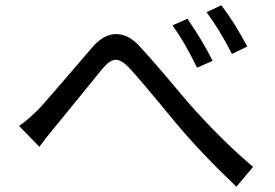

<svg xmlns="http://www.w3.org/2000/svg" viewBox="-20 -731 1040 726"><path d="M689 -660Q749 -572 784 -501L725 -475Q679 -571 632 -635ZM817 -711Q868 -644 915 -555L857 -527Q811 -618 761 -685ZM52 -255Q78 -271 126 -318Q136 -327 329 -552Q369 -599 414 -602Q463 -605 508 -556Q538 -524 598 -454L690 -345Q817 -201 937 -100L874 -25Q744 -148 644 -267Q507 -434 467 -476Q438 -506 416 -505Q395 -504 369 -473L188 -251Q152 -208 129 -176Z"/></svg>

Font: Source Han Sans K Regular
Style: Regular
Weight: 400
Designer: Ryoko NISHIZUKA  (kana & ideographs); Paul D. Hunt (Latin, Greek & Cyrillic); Wenlong ZHANG  (bopomofo); Sandoll Communi
Foundry: Adobe Systems Incorporated
Version: Version 1.00 July 18, 2014, initial release